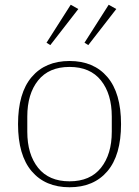

<svg xmlns="http://www.w3.org/2000/svg" viewBox="-20 -777 586 809"><path d="M273 -13Q360 -13 405.5 -70Q451 -127 451 -222V-286Q451 -381 405.5 -438Q360 -495 273 -495Q186 -495 140.5 -438Q95 -381 95 -286V-222Q95 -127 140.5 -70Q186 -13 273 -13ZM273 12Q171 12 113.5 -55.5Q56 -123 56 -254Q56 -385 113.5 -452.5Q171 -520 273 -520Q375 -520 432.5 -452.5Q490 -385 490 -254Q490 -123 432.5 -55.5Q375 12 273 12ZM176 -597 278 -757 310 -739 192 -587ZM336 -597 438 -757 470 -739 352 -587Z"/></svg>

Font: IBM Plex Serif ExtLt
Style: Regular
Weight: 200
Designer: Mike Abbink, Paul van der Laan, Pieter van Rosmalen
Foundry: Bold Monday
Version: Version 3.001